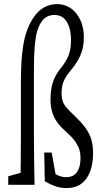

<svg xmlns="http://www.w3.org/2000/svg" viewBox="-20 -847 504 956"><path d="M21 73.2V30.8L107.4 6.8H116.7V73.2ZM81.5 73.2Q83 9.8 83.5 -53Q84 -115.7 84 -178.2V-429.2Q84 -526.9 91.1 -587.2Q98.1 -647.5 111.1 -685.8Q124 -724.1 142.6 -753.4Q168.5 -793.5 199.2 -810.1Q230 -826.7 262.7 -826.7Q322.8 -826.7 360.1 -779.5Q397.5 -732.4 397.5 -661.6Q397.5 -628.9 389.9 -599.9Q382.3 -570.8 366.9 -544.9Q351.6 -519 331.1 -495.1Q314.5 -476.1 304.2 -457.3Q293.9 -438.5 290.3 -420.4Q286.6 -402.3 286.6 -383.3Q286.6 -359.4 292.5 -342.5Q298.3 -325.7 312 -310.3Q325.7 -294.9 347.7 -273.9Q385.3 -238.3 406 -209.5Q426.8 -180.7 435.1 -151.1Q443.4 -121.6 443.4 -83.5Q443.4 -31.7 428.7 7.1Q414.1 45.9 385.3 67.6Q356.4 89.4 311 89.4Q281.7 89.4 256.3 80.6Q231 71.8 203.1 55.7L200.2 -87.4H237.3L262.7 54.2L223.1 -4.4Q251.5 19.5 271.2 27.3Q291 35.2 308.1 35.2Q335 35.2 350.3 23.4Q365.7 11.7 373.3 -10Q380.9 -31.7 380.9 -61.5Q380.9 -83 375.5 -101.1Q370.1 -119.1 356 -140.4Q341.8 -161.6 312.5 -187.5Q286.6 -210 269 -232.4Q251.5 -254.9 241.5 -283.7Q231.4 -312.5 231.4 -355Q231.4 -384.8 236.6 -411.1Q241.7 -437.5 253.4 -462.2Q265.1 -486.8 284.2 -509.3Q311.5 -544.4 322.5 -574Q333.5 -603.5 333.5 -646.5Q333.5 -685.1 324.2 -712.9Q314.9 -740.7 297.4 -756.6Q279.8 -772.5 251.5 -772.5Q230 -772.5 212.9 -763.4Q195.8 -754.4 182.6 -732.4Q171.9 -715.8 164.3 -688.7Q156.7 -661.6 152.8 -616.7Q148.9 -571.8 148.9 -497.6V-178.2Q148.9 -115.7 149.9 -53Q150.9 9.8 151.9 73.2Z"/></svg>

Font: Scarab Serif
Style: Regular
Weight: 400
Designer: John Roberts
Foundry: Scarab
Version: 1.0